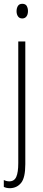

<svg xmlns="http://www.w3.org/2000/svg" viewBox="-24 -747 228 1009"><path d="M63 -688Q63 -704 70 -715.5Q77 -727 93 -727Q110 -727 116.5 -715.5Q123 -704 123 -689Q123 -671 115 -660.5Q107 -650 93 -650Q78 -650 70.5 -661Q63 -672 63 -688ZM29 242Q18 242 9.5 240Q1 238 -4 235V199Q10 206 25 206Q51 206 61.5 182.5Q72 159 72 110V-529H109V116Q109 187 87 214Q65 241 29 242Z"/></svg>

Font: Noto Sans Devanagari ExtraCondensed ExtraLight
Style: Regular
Weight: 200
Width: 2
Designer: Jelle Bosma - Monotype Design Team
Foundry: Monotype Imaging Inc.
Version: Version 2.004; ttfautohint (v1.8.4.7-5d5b)